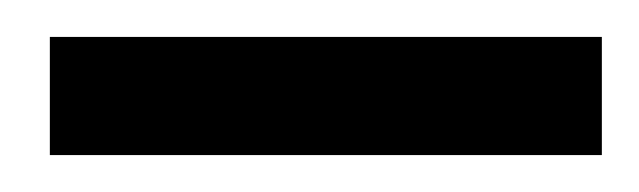

<svg xmlns="http://www.w3.org/2000/svg" viewBox="-20 -719 346 104"><path d="M7 -635H306V-699H7Z"/></svg>

Font: Swile Sans
Style: Bold
Weight: 700
Designer: Lord
Foundry: Lord
Version: Version 1.477;FEAKit 1.0